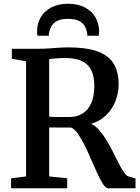

<svg xmlns="http://www.w3.org/2000/svg" viewBox="-20 -1003 746 1023"><path d="M39 0V-53L119 -63V-676.5L43 -690V-743H178.5Q212.5 -743 240.5 -745Q268.5 -747 293.5 -748.8Q318.5 -750.5 343.5 -750.5Q443 -750.5 502 -728.2Q561 -706 586.5 -662.2Q612 -618.5 612 -553Q612 -509 595.8 -466.2Q579.5 -423.5 547 -390.8Q514.5 -358 465.5 -343Q489.5 -332 510 -308.2Q530.5 -284.5 548.8 -253.8Q567 -223 583.2 -190.8Q599.5 -158.5 613.8 -130.5Q628 -102.5 641 -84Q654 -65.5 666 -62.5L702 -52V0H556Q543.5 0 529.5 -21.2Q515.5 -42.5 499.8 -76.5Q484 -110.5 467.2 -149.8Q450.5 -189 432.5 -225.8Q414.5 -262.5 396.2 -289Q378 -315.5 359 -323.5Q348 -323.5 331.5 -323.5Q315 -323.5 297.2 -323.5Q279.5 -323.5 264.5 -323.8Q249.5 -324 242 -324V-63L338 -53V0ZM349.5 -379.5Q389.5 -379.5 419.5 -397.8Q449.5 -416 466 -453Q482.5 -490 482.5 -546.5Q482.5 -592 468 -625.2Q453.5 -658.5 419.2 -676.2Q385 -694 325 -694Q310.5 -694 296.2 -693Q282 -692 268.2 -690.8Q254.5 -689.5 242 -688.5V-381.5Q255 -380 276.5 -379.8Q298 -379.5 319 -379.5Q340 -379.5 349.5 -379.5ZM342.5 -983Q395 -983 432 -963.5Q469 -944 488.5 -910.5Q508 -877 508 -836Q508 -830 507.5 -824Q507 -818 506 -812.5H445Q445 -815 445 -819Q445 -823 444 -827.5Q441.5 -844 432.8 -861.2Q424 -878.5 403 -890.5Q382 -902.5 342.5 -902.5Q303.5 -902.5 282.5 -890.5Q261.5 -878.5 252.8 -861.2Q244 -844 241 -827.5Q240.5 -823 240.2 -819Q240 -815 240 -812.5H179.5Q178.5 -818 178 -824.2Q177.5 -830.5 177.5 -836Q177.5 -877.5 197 -910.8Q216.5 -944 253.5 -963.5Q290.5 -983 342.5 -983Z"/></svg>

Font: Merriweather 20pt SemiBold
Style: Regular
Weight: 600
Version: Version 2.100